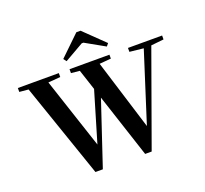

<svg xmlns="http://www.w3.org/2000/svg" viewBox="-147 -1048 1325 1241"><g transform="rotate(-20 515.5 -427.5)"><path d="M374.5 -718.3 358.9 -738.8 497.6 -872.6H526.4L666.5 -736.8L651.4 -718.3L517.6 -793.5H505.9ZM304.7 18.6 81.1 -630.4 19 -636.2V-663.1H300.8V-636.2L216.8 -629.4L377.4 -144L480 -489.3L433.6 -630.4L374.5 -636.2V-663.1H648.9V-636.2L569.3 -629.4L718.8 -147L871.6 -626L776.4 -636.2V-663.1H1011.2V-636.2L923.8 -627L691.4 18.6H646.5L502.4 -420.9L355.5 18.6Z"/></g></svg>

Font: Elstob SemiBold
Style: Regular
Weight: 600
Designer: Peter S. Baker
Version: Version 1.015